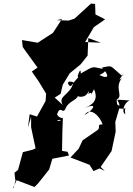

<svg xmlns="http://www.w3.org/2000/svg" viewBox="-20 -966 745 1074"><path d="M61 0 65 39 173 80 193 60 255 -18 273 -78 366 -96 358 -117 327 -122 329 -233 332 -310C315 -270 274 -302 329 -294C334 -315 315 -297 299 -326C319 -384 331 -319 348 -362C364 -399 409 -406 415 -428C437 -418 486 -427 477 -493C399 -433 492 -486 474 -440C514 -467 467 -395 506 -467C527 -420 514 -385 455 -363C533 -394 499 -350 453 -322C482 -370 538 -320 554 -270C518 -272 545 -251 525 -238L442 -181L420 -134L374 -85L481 -44L503 -9L537 -24L566 -10L543 -32L604 -121L627 -229L625 -284L647 -359C710 -351 670 -386 681 -327C658 -339 673 -391 705 -404C610 -409 641 -416 649 -376C616 -371 651 -457 614 -403C687 -418 613 -466 661 -528C620 -495 702 -586 661 -543C589 -604 612 -600 550 -588C583 -556 601 -516 536 -546C582 -568 576 -584 556 -581C492 -590 516 -604 427 -552C436 -545 433 -604 415 -541C416 -511 445 -574 379 -487C369 -474 337 -523 391 -506C374 -432 301 -432 331 -379L286 -420L319 -441L331 -492L370 -556L431 -606L470 -655L474 -753L544 -727L456 -731L505 -814L568 -858L514 -885L512 -944L489 -946L397 -862L364 -851L297 -853L327 -860L276 -782L191 -727L103 -742L107 -704L114 -693L190 -588L158 -566L196 -511L238 -442L235 -401L187 -314L146 -327L136 -252L154 -313V-254L179 -136L161 -128L108 -115L78 -5L56 88L54 83L111 -39Z"/></svg>

Font: Hussar Lance
Style: Italic
Weight: 700
Foundry: Cannot Into Space Fonts, PlusOne Fonts
Version: Version 2.27